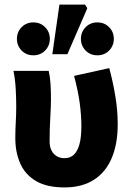

<svg xmlns="http://www.w3.org/2000/svg" viewBox="-20 -808 576 840"><path d="M262 12Q185 12 137.5 -16Q90 -44 68.5 -93Q47 -142 47 -203Q47 -239 49 -273Q51 -307 51 -342Q51 -372 49 -414.5Q47 -457 39 -498H193Q199 -473 201 -441Q203 -409 203 -374Q203 -345 200 -292.5Q197 -240 197 -190Q197 -166 205.5 -149.5Q214 -133 228.5 -124.5Q243 -116 262 -116Q287 -116 303 -131Q319 -146 327.5 -176.5Q336 -207 336 -256Q336 -302 329 -355.5Q322 -409 304 -476L458 -510Q474 -451 484.5 -388Q495 -325 495 -264Q495 -179 469 -117Q443 -55 391 -21.5Q339 12 262 12ZM126 -566Q95 -566 74.5 -587Q54 -608 54 -638Q54 -668 74.5 -689Q95 -710 126 -710Q157 -710 177.5 -689Q198 -668 198 -638Q198 -608 177.5 -587Q157 -566 126 -566ZM406 -566Q375 -566 354.5 -587Q334 -608 334 -638Q334 -668 354.5 -689Q375 -710 406 -710Q437 -710 457.5 -689Q478 -668 478 -638Q478 -608 457.5 -587Q437 -566 406 -566ZM209 -571 240 -788H352L362 -772L275 -571Z"/></svg>

Font: Source Sans 3 ExtraBold
Style: Regular
Weight: 800
Designer: Paul D. Hunt
Foundry: Adobe
Version: Version 3.052;hotconv 1.1.0;makeotfexe 2.6.0